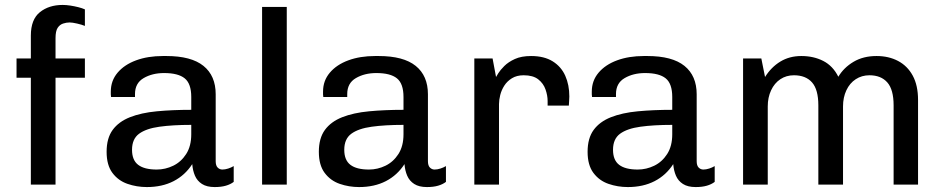

<svg xmlns="http://www.w3.org/2000/svg" viewBox="-20 -748 3822 778"><path d="M105 0V-433H47V-511H105V-604Q105 -669 141.5 -698.5Q178 -728 234 -728Q248 -728 264.5 -725.5Q281 -723 297 -719Q313 -715 324 -710V-643Q312 -648 292.5 -652.5Q273 -657 262 -657Q249 -657 235.5 -652.5Q222 -648 213.5 -635Q205 -622 205 -593V-511H324V-433H205V0Z M575 10Q534 10 496.5 -3Q459 -16 435.5 -47.5Q412 -79 412 -133Q412 -188 436.5 -221.5Q461 -255 506.5 -273Q552 -291 615.5 -297Q679 -303 755 -303V-355Q755 -409 728.5 -430.5Q702 -452 645 -452Q597 -452 562 -431.5Q527 -411 527 -367V-355H430Q429 -360 429 -365.5Q429 -371 429 -377Q429 -421 456.5 -453.5Q484 -486 531.5 -503.5Q579 -521 640 -521H654Q755 -521 804.5 -481Q854 -441 854 -366V-95Q854 -77 862 -69Q870 -61 881 -61Q892 -61 904.5 -65Q917 -69 927 -75V-11Q914 -1 895 4.5Q876 10 850 10Q818 10 798.5 -2.5Q779 -15 770 -36Q761 -57 759 -83Q730 -38 683.5 -14Q637 10 575 10ZM615 -61Q650 -61 682 -76.5Q714 -92 734.5 -124Q755 -156 755 -204V-242Q680 -242 626 -234.5Q572 -227 543.5 -206Q515 -185 515 -141Q515 -99 540 -80Q565 -61 615 -61Z M1042 0V-720H1142V0Z M1435 10Q1394 10 1356.5 -3Q1319 -16 1295.5 -47.5Q1272 -79 1272 -133Q1272 -188 1296.5 -221.5Q1321 -255 1366.5 -273Q1412 -291 1475.5 -297Q1539 -303 1615 -303V-355Q1615 -409 1588.5 -430.5Q1562 -452 1505 -452Q1457 -452 1422 -431.5Q1387 -411 1387 -367V-355H1290Q1289 -360 1289 -365.5Q1289 -371 1289 -377Q1289 -421 1316.5 -453.5Q1344 -486 1391.5 -503.5Q1439 -521 1500 -521H1514Q1615 -521 1664.5 -481Q1714 -441 1714 -366V-95Q1714 -77 1722 -69Q1730 -61 1741 -61Q1752 -61 1764.5 -65Q1777 -69 1787 -75V-11Q1774 -1 1755 4.5Q1736 10 1710 10Q1678 10 1658.5 -2.5Q1639 -15 1630 -36Q1621 -57 1619 -83Q1590 -38 1543.5 -14Q1497 10 1435 10ZM1475 -61Q1510 -61 1542 -76.5Q1574 -92 1594.5 -124Q1615 -156 1615 -204V-242Q1540 -242 1486 -234.5Q1432 -227 1403.5 -206Q1375 -185 1375 -141Q1375 -99 1400 -80Q1425 -61 1475 -61Z M1902 0V-511H1976L1990 -436Q1991 -438 1999 -451Q2007 -464 2023.5 -480.5Q2040 -497 2066.5 -509Q2093 -521 2132 -521Q2185 -521 2219.5 -499.5Q2254 -478 2270.5 -441Q2287 -404 2287 -357Q2287 -347 2286 -336.5Q2285 -326 2285 -320H2199V-339Q2199 -361 2190.5 -385.5Q2182 -410 2161 -426.5Q2140 -443 2102 -443Q2074 -443 2054.5 -431Q2035 -419 2023.5 -401Q2012 -383 2007 -363Q2002 -343 2002 -326V0Z M2524 10Q2483 10 2445.5 -3Q2408 -16 2384.5 -47.5Q2361 -79 2361 -133Q2361 -188 2385.5 -221.5Q2410 -255 2455.5 -273Q2501 -291 2564.5 -297Q2628 -303 2704 -303V-355Q2704 -409 2677.5 -430.5Q2651 -452 2594 -452Q2546 -452 2511 -431.5Q2476 -411 2476 -367V-355H2379Q2378 -360 2378 -365.5Q2378 -371 2378 -377Q2378 -421 2405.5 -453.5Q2433 -486 2480.5 -503.5Q2528 -521 2589 -521H2603Q2704 -521 2753.5 -481Q2803 -441 2803 -366V-95Q2803 -77 2811 -69Q2819 -61 2830 -61Q2841 -61 2853.5 -65Q2866 -69 2876 -75V-11Q2863 -1 2844 4.5Q2825 10 2799 10Q2767 10 2747.5 -2.5Q2728 -15 2719 -36Q2710 -57 2708 -83Q2679 -38 2632.5 -14Q2586 10 2524 10ZM2564 -61Q2599 -61 2631 -76.5Q2663 -92 2683.5 -124Q2704 -156 2704 -204V-242Q2629 -242 2575 -234.5Q2521 -227 2492.5 -206Q2464 -185 2464 -141Q2464 -99 2489 -80Q2514 -61 2564 -61Z M2991 0V-511H3065L3080 -436Q3105 -476 3142 -498.5Q3179 -521 3227 -521Q3277 -521 3316 -501Q3355 -481 3377 -437Q3399 -474 3438.5 -497.5Q3478 -521 3532 -521Q3581 -521 3619 -501Q3657 -481 3678.5 -441.5Q3700 -402 3700 -343V0H3601V-321Q3601 -385 3575.5 -414Q3550 -443 3503 -443Q3472 -443 3447.5 -427Q3423 -411 3409.5 -382Q3396 -353 3396 -317V0H3296V-321Q3296 -385 3270.5 -414Q3245 -443 3197 -443Q3166 -443 3142 -427Q3118 -411 3104.5 -382Q3091 -353 3091 -317V0Z"/></svg>

Font: Chivo Medium
Style: Regular
Weight: 400
Version: Version 2.002